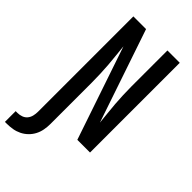

<svg xmlns="http://www.w3.org/2000/svg" viewBox="-323 -812 1112 1112"><g transform="rotate(45 233.0 -256.0)"><path d="M-34 223V135H-19Q-2 135 14.5 129Q31 123 41.5 110Q52 97 56 80Q60 63 60 46V-735H164L358 -163Q355 -198 351 -232.5Q347 -267 344.5 -301.5Q342 -336 340.5 -371Q339 -406 339 -441V-735H440V0H336L142 -572Q145 -537 149 -502.5Q153 -468 155.5 -433.5Q158 -399 159.5 -364Q161 -329 161 -294V46Q161 70 156.5 94Q152 118 141 139Q130 160 112.5 177Q95 194 73.5 204.5Q52 215 28.5 219Q5 223 -19 223Z"/></g></svg>

Font: Iosevka SS18 Semibold
Style: Regular
Weight: 600
Monospace: yes
Designer: Belleve Invis
Foundry: Belleve Invis
Version: Version 25.1.1; ttfautohint (v1.8.4)